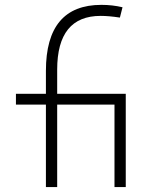

<svg xmlns="http://www.w3.org/2000/svg" viewBox="-20 -762 626 782"><path d="M167 0V-335.9H44.9V-379.9H167V-473.6Q167 -742.2 393.1 -742.2Q438 -742.2 479 -732.4L468.3 -690.4Q423.3 -697.3 390.1 -697.3Q212.9 -697.3 212.9 -478.5V-379.9H492.2V0H446.3V-335.9H212.9V0Z"/></svg>

Font: Cascadia Mono ExtraLight
Style: Regular
Weight: 200
Monospace: yes
Designer: Aaron Bell
Foundry: Saja Typeworks
Version: Version 2404.023; ttfautohint (v1.8.4)